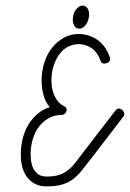

<svg xmlns="http://www.w3.org/2000/svg" viewBox="-20 -671 462 683"><path d="M278 -651Q288 -648 292.5 -639.5Q297 -631 297 -621Q297 -612 294.5 -602.5Q292 -593 287.5 -586Q283 -579 276.5 -574Q270 -569 262 -569Q250 -569 244.5 -579Q239 -589 239 -600Q239 -608 241 -617.5Q243 -627 248 -634Q253 -641 259.5 -646Q266 -651 273 -651ZM370 -469Q372 -464 372 -461Q372 -455 366 -450Q360 -445 351 -445Q345 -445 342 -447.5Q339 -450 337 -457Q326 -486 305.5 -500Q285 -514 260 -514Q242 -514 224.5 -506Q207 -498 193.5 -481Q180 -464 171.5 -439.5Q163 -415 163 -384Q163 -352 175 -328Q187 -304 205 -295Q217 -290 217 -281Q217 -272 211 -267Q205 -262 198 -262Q174 -262 154 -251Q134 -240 119.5 -221.5Q105 -203 97 -177.5Q89 -152 89 -122Q89 -84 103.5 -63.5Q118 -43 145 -43H146Q173 -43 191 -49Q209 -55 223 -66.5Q237 -78 249 -93.5Q261 -109 276 -129L390 -277Q396 -285 403 -285Q409 -285 415.5 -279Q422 -273 422 -266Q422 -259 418 -255L305 -108Q287 -85 272.5 -66.5Q258 -48 241.5 -35Q225 -22 202.5 -15Q180 -8 146 -8H145Q104 -8 79 -37.5Q54 -67 54 -122Q54 -150 60.5 -177Q67 -204 80 -226Q93 -248 112.5 -265Q132 -282 157 -290Q142 -307 135 -332Q128 -357 128 -384Q128 -419 138 -449.5Q148 -480 166 -502Q184 -524 207.5 -537Q231 -550 259 -550Q296 -550 325.5 -530Q355 -510 370 -469Z"/></svg>

Font: Gruenewald VA
Style: Regular
Weight: 400
Designer: Peter Wiegel
Foundry: Peter Wiegel, nach dem Schriftentwurf von Dr. H. Gr¸newald
Version: Version 0.007